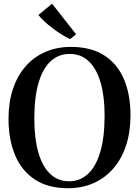

<svg xmlns="http://www.w3.org/2000/svg" viewBox="-20 -1006 752 1038"><path d="M349.5 11.5Q240 12 168 -35.8Q96 -83.5 61 -168.2Q26 -253 26 -363.5Q26 -452.5 49.8 -524.2Q73.5 -596 118 -647Q162.5 -698 225 -725.2Q287.5 -752.5 364.5 -752.5Q473.5 -752 544.5 -706Q615.5 -660 650.5 -577Q685.5 -494 685.5 -382.5Q685.5 -293.5 662 -221.2Q638.5 -149 594.2 -97Q550 -45 488.2 -17Q426.5 11 349.5 11.5ZM354.5 -26Q413 -26 456 -66Q499 -106 522.2 -185.2Q545.5 -264.5 545.5 -382.5Q545.5 -484 524.2 -558.5Q503 -633 461 -673.8Q419 -714.5 357 -714.5Q298 -714.5 255 -676Q212 -637.5 188.8 -559.5Q165.5 -481.5 165.5 -363.5Q165.5 -259.5 186.8 -183.8Q208 -108 250 -67Q292 -26 354.5 -26ZM358 -795Q336.5 -805 312.5 -820Q288.5 -835 264.8 -853Q241 -871 221 -889.5Q201 -908 187.5 -925L261.5 -986L391.5 -820.5L359.5 -795Z"/></svg>

Font: Merriweather 96pt SemiBold
Style: Regular
Weight: 600
Version: Version 2.100